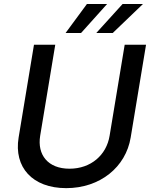

<svg xmlns="http://www.w3.org/2000/svg" viewBox="-20 -958 778 990"><path d="M622.9 -727.3 545.1 -257.8C529.1 -159.1 449.2 -88.1 338.4 -88.1C227.6 -88.1 171.2 -159.1 187.1 -257.8L264.9 -727.3H155.2L76 -248.9C50.8 -96.2 146.7 12.1 321.4 12.1C495.7 12.1 628.6 -96.2 653.8 -248.9L733 -727.3ZM318.2 -788H398.1L532.3 -937.5H428.3ZM476.6 -788H561.4L717.3 -937.5H612.2Z"/></svg>

Font: Magic Ui Pro Medium
Style: Italic
Weight: 500
Italic angle: -9.39999°
Designer: Stefan Endress, Andreas Faust
Version: Version 1.000;FEAKit 1.0